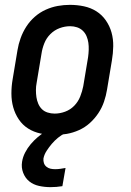

<svg xmlns="http://www.w3.org/2000/svg" viewBox="-20 -548 540 791"><path d="M205 8Q175 8 147 2Q119 -4 96 -18.5Q73 -33 57.5 -56Q42 -79 34.5 -106Q27 -133 27 -162.5Q27 -192 32 -221L52 -341Q56 -366 65 -391Q74 -416 88.5 -438.5Q103 -461 123.5 -479Q144 -497 168.5 -508Q193 -519 218 -523.5Q243 -528 268 -528Q298 -528 326 -522Q354 -516 377 -501.5Q400 -487 416 -464Q432 -441 439.5 -414Q447 -387 446.5 -357.5Q446 -328 441 -299L421 -179Q417 -154 408.5 -129Q400 -104 385 -81.5Q370 -59 350 -41Q330 -23 305.5 -12Q281 -1 255.5 3.5Q230 8 205 8ZM205 -80Q227 -80 248.5 -88Q270 -96 286 -112.5Q302 -129 310.5 -150.5Q319 -172 323 -193L343 -313Q345 -328 345.5 -343Q346 -358 344 -372Q342 -386 336.5 -399Q331 -412 321 -421.5Q311 -431 297.5 -435.5Q284 -440 269 -440Q247 -440 225.5 -432Q204 -424 187.5 -407.5Q171 -391 162.5 -369.5Q154 -348 151 -327L131 -207Q128 -192 128 -177Q128 -162 130 -148Q132 -134 137.5 -121Q143 -108 152.5 -98.5Q162 -89 176 -84.5Q190 -80 205 -80ZM188 223Q164 223 141 218Q118 213 101 199.5Q84 186 75.5 164Q67 142 71 118Q74 99 83.5 80.5Q93 62 106.5 46Q120 30 136 16.5Q152 3 170 -8H251L250 0Q233 8 219 19.5Q205 31 193.5 44.5Q182 58 172 73.5Q162 89 159 105Q158 115 161 124Q164 133 171.5 139Q179 145 188 147Q197 149 207 149Q218 149 228.5 147.5Q239 146 250 144L237 219Q225 221 212.5 222Q200 223 188 223Z"/></svg>

Font: Iosevka Semibold
Style: Italic
Weight: 600
Italic angle: -9°
Monospace: yes
Designer: Belleve Invis
Foundry: Belleve Invis
Version: Version 32.5.0; ttfautohint (v1.8.4)